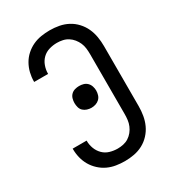

<svg xmlns="http://www.w3.org/2000/svg" viewBox="-182 -845 863 955"><g transform="rotate(-30 250.0 -367.5)"><path d="M253 8Q280 8 306.5 3Q333 -2 356.5 -14.5Q380 -27 398.5 -47Q417 -67 428 -91Q439 -115 443.5 -141.5Q448 -168 448 -195V-540Q448 -567 443.5 -593.5Q439 -620 428 -644Q417 -668 398.5 -688Q380 -708 356.5 -720.5Q333 -733 306.5 -738Q280 -743 253 -743Q228 -743 203 -739Q178 -735 155.5 -724.5Q133 -714 114 -697Q95 -680 82.5 -658Q70 -636 64 -611.5Q58 -587 58 -562Q58 -561 58 -560.5Q58 -560 58 -559H138Q138 -559 138 -559.5Q138 -560 138 -561Q138 -583 146 -605Q154 -627 170 -642.5Q186 -658 208 -664.5Q230 -671 253 -671Q269 -671 285.5 -667.5Q302 -664 316 -655Q330 -646 340.5 -633Q351 -620 357.5 -605Q364 -590 366 -573.5Q368 -557 368 -540V-195Q368 -179 366 -162.5Q364 -146 357.5 -130.5Q351 -115 340.5 -102Q330 -89 316 -80Q302 -71 285.5 -67.5Q269 -64 253 -64Q230 -64 208 -70.5Q186 -77 170 -93Q154 -109 146 -130.5Q138 -152 138 -174Q138 -175 138 -175.5Q138 -176 138 -176H58Q58 -175 58 -174.5Q58 -174 58 -173Q58 -148 64 -123.5Q70 -99 82.5 -77.5Q95 -56 114 -38.5Q133 -21 155.5 -10.5Q178 0 203 4Q228 8 253 8ZM241 -305Q254 -305 266 -309Q278 -313 287 -321.5Q296 -330 300 -342.5Q304 -355 304 -368Q304 -380 300 -392.5Q296 -405 287 -414Q278 -423 266 -426.5Q254 -430 241 -430Q229 -430 216.5 -426.5Q204 -423 195 -414Q186 -405 182.5 -392.5Q179 -380 179 -368Q179 -355 182.5 -342.5Q186 -330 195 -321.5Q204 -313 216.5 -309Q229 -305 241 -305Z"/></g></svg>

Font: Iosevka SS09
Style: Regular
Weight: 400
Monospace: yes
Designer: Belleve Invis
Foundry: Belleve Invis
Version: Version 5.2.1; ttfautohint (v1.8.3)